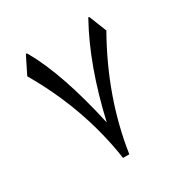

<svg xmlns="http://www.w3.org/2000/svg" viewBox="-131 -636 693 729"><g transform="rotate(-30 216.0 -271.5)"><path d="M42.5 -458Q42.5 -458 79.6 -532.7Q84 -537.1 87.9 -529.3Q162.6 -398.4 216.3 -155.3Q266.6 -375.5 352.5 -531.2Q356.9 -540.5 359.9 -533.2L389.6 -458.5Q264.6 -238.3 230 -7.8H202.6Q168.5 -241.7 42.5 -458Z"/></g></svg>

Font: Parastoo Print
Style: Print
Weight: 400
Foundry: Saber Rastikerdar (saber.rastikerdar@gmail.com)
Version: Version 1.0.0-alpha5